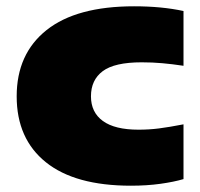

<svg xmlns="http://www.w3.org/2000/svg" viewBox="-20 -579 637 610"><path d="M396 11Q218.5 11 125.8 -63.5Q33 -138 33 -273Q33 -408 128 -483.5Q223 -559 406 -559Q494 -559 563 -544V-370Q526.5 -375.5 495.5 -378.2Q464.5 -381 430 -381Q344 -381 306.5 -353Q269 -325 269 -273Q269 -222 307 -194.5Q345 -167 420 -167Q454 -167 485.2 -171Q516.5 -175 563 -184V-10Q532.5 -1 489.5 5Q446.5 11 396 11Z"/></svg>

Font: Encode Sans Expanded Black
Style: Regular
Weight: 900
Width: 7
Designer: Multiple Designers
Foundry: Impallari Type
Version: Version 3.000; ttfautohint (v1.8.3) -l 8 -r 50 -G 200 -x 14 